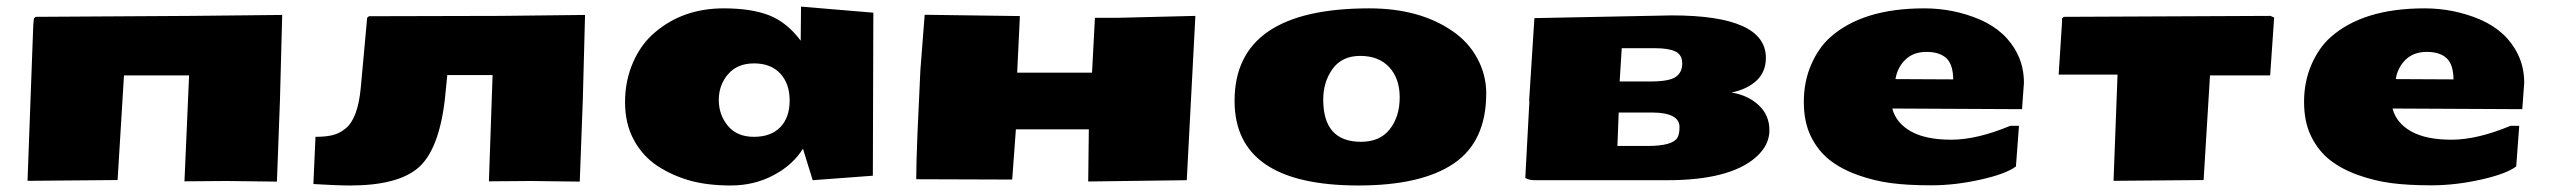

<svg xmlns="http://www.w3.org/2000/svg" viewBox="-20 -548 7795 586"><path d="M338.9 1.5 64 3.9 81.5 -470.7 83.5 -491.7 88.9 -496.6 564 -499.5 841.3 -502.4 834.5 -244.1 825.2 6.3 671.4 4.4 543 5.4 557.1 -317.9H358.4Z M1048.8 18.1Q1008.8 18.1 936.5 13.7L942.9 -130.4Q974.1 -130.4 995.1 -135.5Q1016.1 -140.6 1035.2 -156.2Q1072.3 -186.5 1081.1 -280.3L1100.6 -493.7L1106 -498.5L1507.8 -499.5L1765.6 -502.4L1758.8 -244.1L1749.5 6.3L1600.6 4.4L1472.2 5.4L1483.4 -318.8H1345.2L1337.4 -241.7Q1318.8 -88.9 1255.9 -35.4Q1192.9 18.1 1048.8 18.1Z M1979 -449.2Q2064.9 -522.5 2188.5 -522.5Q2273.9 -522.5 2328.1 -501Q2382.3 -479.5 2423.8 -423.8L2424.8 -527.8L2645.5 -509.3L2644 -11.7L2460.4 2L2430.7 -94.2Q2399.9 -44.4 2340.8 -13.2Q2281.7 18.1 2210.4 18.1Q2139.2 18.1 2085.9 3.2Q2032.7 -11.7 1987.5 -41Q1942.4 -70.3 1915 -120.1Q1887.7 -169.9 1887.7 -236.1Q1887.7 -302.2 1912.4 -358.2Q1937 -414.1 1979 -449.2ZM2202.1 -321.5Q2173.8 -288.6 2173.8 -242.9Q2173.8 -197.3 2201.7 -163.8Q2229.5 -130.4 2281.2 -130.4Q2333 -130.4 2361.6 -159.9Q2390.1 -189.5 2390.1 -241.2Q2390.1 -293 2361.3 -323.7Q2332.5 -354.5 2281.5 -354.5Q2230.5 -354.5 2202.1 -321.5Z M2780.3 -143.1 2789.1 -334 2802.2 -502.9 3092.8 -499 3084.5 -326.2H3313L3321.8 -493.7H3391.6L3628.4 -499.5L3602.1 2L3301.3 5.9L3303.2 -153.3H3080.6L3069.3 0L2776.4 -1Q2776.4 -47.4 2780.3 -143.1Z M4018.6 -244.1Q4018.6 -115.2 4133.8 -115.2Q4191.9 -115.2 4221.9 -153.8Q4252 -192.4 4252 -250.5Q4252 -308.6 4220 -343Q4188 -377.4 4131.8 -377.4Q4075.7 -377.4 4047.1 -337.6Q4018.6 -297.9 4018.6 -244.1ZM3748 -240.2Q3748 -522.5 4159.2 -522.5Q4312.5 -522.5 4413.1 -453.1Q4461.9 -419.9 4489 -369.6Q4516.1 -319.3 4516.1 -263.2Q4516.1 -116.2 4417.2 -49.1Q4318.4 18.1 4126 18.1Q3748 18.1 3748 -240.2Z M5082.5 -501Q5369.6 -501 5369.6 -371.6Q5369.6 -328.6 5341.1 -302Q5312.5 -275.4 5264.6 -265.6Q5315.4 -257.3 5347.9 -226.8Q5380.4 -196.3 5380.4 -150.4Q5380.4 -104.5 5339.4 -68.4Q5259.8 2 5068.8 2H4665Q4646.5 2 4635.3 -4.9L4647.9 -240.2H4647L4663.1 -492.7ZM5016.1 -299.3Q5074.7 -299.3 5094.5 -313.2Q5114.3 -327.1 5114.3 -354Q5114.3 -380.9 5093.5 -390.9Q5072.8 -400.9 5031.2 -400.9H4929.7L4923.3 -299.3ZM5008.3 -102.5Q5083.5 -102.5 5099.1 -127Q5106 -137.7 5106 -160.2Q5106 -204.1 5022.5 -204.6H4920.4L4916.5 -102.5Z M5941.4 -305.7Q5940.9 -351.6 5920.2 -370.6Q5899.4 -389.6 5859.6 -389.6Q5819.8 -389.6 5795.4 -366Q5771 -342.3 5765.1 -306.6ZM5565.9 -434.1Q5665 -522.5 5853 -522.5Q5942.4 -522.5 6022.9 -488.3Q6103.5 -453.1 6137.7 -382.8Q6157.2 -343.3 6157.2 -295.4L6151.4 -214.8L5755.4 -216.8Q5767.1 -172.4 5812.3 -147Q5857.4 -121.6 5935.5 -121.6Q6013.7 -121.6 6115.7 -164.1H6142.1L6132.8 -40Q6102.5 -17.1 6024.9 0.2Q5947.3 17.6 5874.3 17.6Q5801.3 17.6 5750.5 10.7Q5699.7 3.9 5649.9 -13.9Q5600.1 -31.7 5564.7 -59.3Q5529.3 -86.9 5507.3 -131.1Q5485.4 -175.3 5485.4 -237.1Q5485.4 -298.8 5507.8 -350.6Q5530.3 -402.3 5565.9 -434.1Z M6705.6 1.5 6430.7 3.9 6442.9 -320.3H6263.2L6273.4 -479V-491.7L6278.8 -496.6L6909.7 -499.5L6920.9 -494.6L6908.7 -317.9H6725.1Z M7468.3 -305.7Q7467.8 -351.6 7447 -370.6Q7426.3 -389.6 7386.5 -389.6Q7346.7 -389.6 7322.3 -366Q7297.9 -342.3 7292 -306.6ZM7092.8 -434.1Q7191.9 -522.5 7379.9 -522.5Q7469.2 -522.5 7549.8 -488.3Q7630.4 -453.1 7664.6 -382.8Q7684.1 -343.3 7684.1 -295.4L7678.2 -214.8L7282.2 -216.8Q7293.9 -172.4 7339.1 -147Q7384.3 -121.6 7462.4 -121.6Q7540.5 -121.6 7642.6 -164.1H7668.9L7659.7 -40Q7629.4 -17.1 7551.8 0.2Q7474.1 17.6 7401.1 17.6Q7328.1 17.6 7277.3 10.7Q7226.6 3.9 7176.8 -13.9Q7127 -31.7 7091.6 -59.3Q7056.2 -86.9 7034.2 -131.1Q7012.2 -175.3 7012.2 -237.1Q7012.2 -298.8 7034.7 -350.6Q7057.1 -402.3 7092.8 -434.1Z"/></svg>

Font: Seymour One
Style: Book
Weight: 400
Designer: vernon adams
Foundry: vernon adams
Version: Version 1.000; ttfautohint (v0.93) -l 8 -r 50 -G 200 -x 0 -w